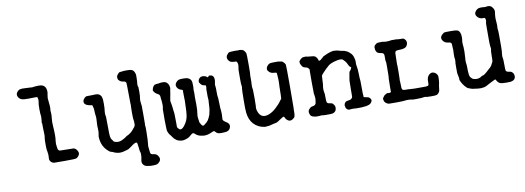

<svg xmlns="http://www.w3.org/2000/svg" viewBox="-59 -920 3946 1442"><g transform="rotate(-10 1914.5 -199.0)"><path d="M325 -312 323 -281Q323 -255 324 -253Q325 -251 325 -234.5Q325 -218 326 -217Q327 -216 327 -184Q327 -152 326 -151.5Q325 -151 325 -149Q325 -147 323.5 -131Q322 -115 323 -109L326 -85Q327 -86 327 -78Q329 -64 343 -60Q345 -59 391.5 -59Q438 -59 445 -58Q459 -56 469 -43Q489 -18 473 3Q463 16 453.5 19.5Q444 23 368 23Q292 23 285 22.5Q278 22 270 17.5Q262 13 262 12Q262 11 257.5 5.5Q253 0 252.5 -4Q252 -8 251 -10.5Q250 -13 251.5 -26.5Q253 -40 251.5 -50Q250 -60 248.5 -73Q247 -86 246 -86.5Q245 -87 245 -113.5Q245 -140 245 -147Q245 -165 246 -167Q247 -169 247.5 -175.5Q248 -182 249 -189.5Q250 -197 249 -207Q248 -217 247.5 -248.5Q247 -280 247 -286L246 -282Q246 -280 246 -283L245 -293L246 -306L247 -303Q247 -311 247.5 -319Q248 -327 248.5 -329.5Q249 -332 248 -344Q247 -356 246 -358Q245 -360 245 -394Q245 -428 246 -428.5Q247 -429 248 -440Q249 -451 250 -457Q251 -463 249 -473Q247 -483 245.5 -484.5Q244 -486 235 -486Q163 -484 144 -486Q112 -489 101 -513Q89 -539 116 -560Q126 -567 143.5 -567.5Q161 -568 162 -567Q163 -566 183 -566Q203 -566 206 -565Q220 -563 226 -564.5Q232 -566 237.5 -566Q243 -566 244 -567Q247 -568 269.5 -568Q292 -568 301 -563Q325 -551 327 -519Q328 -506 326.5 -501.5Q325 -497 324.5 -490.5Q324 -484 321 -463Q324 -436 324.5 -426Q325 -416 326 -411.5Q327 -407 327 -392.5Q327 -378 326 -374Q325 -370 325 -366L326 -360L327 -338L326 -319Z M648 -115 651 -134Q652 -134 652 -138.5Q652 -143 653 -150.5Q654 -158 652.5 -175.5Q651 -193 652.5 -213.5Q654 -234 654 -242.5Q654 -251 654.5 -255.5Q655 -260 652.5 -275.5Q650 -291 650 -307Q650 -323 649 -326Q648 -329 647 -333.5Q646 -338 645 -340.5Q644 -343 643.5 -346.5Q643 -350 642 -352Q641 -354 630 -355Q606 -359 596 -365.5Q586 -372 583.5 -378.5Q581 -385 581 -390.5Q581 -396 582 -397.5Q583 -399 583 -400Q583 -401 583 -401.5Q583 -402 584.5 -404.5Q586 -407 589.5 -410.5Q593 -414 592 -415Q592 -416 598 -420.5Q604 -425 605 -425Q607 -428 629.5 -427.5Q652 -427 661 -428Q695 -431 707 -422.5Q719 -414 722.5 -405Q726 -396 726.5 -390Q727 -384 728 -381.5Q729 -379 729 -348.5Q729 -318 728 -314.5Q727 -311 725.5 -293.5Q724 -276 725 -268Q726 -260 726.5 -256.5Q727 -253 728 -250Q729 -247 729 -180Q729 -113 731 -102Q733 -84 740.5 -75Q748 -66 749 -62Q750 -58 759 -54Q768 -50 769 -50.5Q770 -51 775 -50Q806 -42 860 -83Q862 -84 863 -83.5Q864 -83 868 -86Q872 -89 873 -89Q874 -89 876 -91Q878 -93 878.5 -93Q879 -93 882.5 -95.5Q886 -98 887 -98.5Q888 -99 888.5 -100Q889 -101 890.5 -101Q892 -101 900 -110Q908 -119 909.5 -121Q911 -123 912 -124.5Q913 -126 918 -131Q930 -144 930 -159Q930 -174 929 -182Q928 -190 927.5 -194.5Q927 -199 926 -201Q925 -203 925 -247.5Q925 -292 926 -294.5Q927 -297 927 -304Q927 -311 926 -312Q925 -313 925 -392.5Q925 -472 922 -477Q918 -486 901 -488Q884 -490 873.5 -500Q863 -510 864 -511Q865 -512 863 -517Q857 -536 875 -553Q879 -557 881.5 -559.5Q884 -562 889 -562.5Q894 -563 900.5 -563.5Q907 -564 911 -565Q925 -567 953 -566Q981 -565 990.5 -554.5Q1000 -544 1005 -524V-499Q1005 -475 1004 -470Q999 -435 1006 -428L1007 -395Q1007 -362 1006 -360.5Q1005 -359 1004.5 -351Q1004 -343 1003 -339Q1002 -335 1002 -326.5Q1002 -318 1003 -313.5Q1004 -309 1004.5 -301Q1005 -293 1005.5 -291Q1006 -289 1006.5 -286Q1007 -283 1007 -214.5Q1007 -146 1006.5 -143Q1006 -140 1005.5 -139.5Q1005 -139 1005 -136.5Q1005 -134 1006.5 -132.5Q1008 -131 1007.5 -82.5Q1007 -34 1006 -29.5Q1005 -25 1005 -15.5Q1005 -6 1003 7.5Q1001 21 1002 29L1006 64V65Q1006 82 1019 87Q1021 88 1036 90Q1051 92 1060 103Q1072 118 1072 131Q1072 144 1063 153.5Q1054 163 1046.5 167Q1039 171 1015.5 171.5Q992 172 987.5 170.5Q983 169 971 168Q943 165 934 141Q930 132 932.5 119.5Q935 107 936 100.5Q937 94 937.5 90.5Q938 87 938 65Q933 49 931.5 37.5Q930 26 930 23Q930 20 929 13Q928 6 927.5 4Q927 2 927 -2L925 -13Q925 -17 920 -19Q910 -24 873 5Q869 8 866 9.5Q863 11 860 14Q852 20 837.5 24Q823 28 818 29Q790 37 767.5 32Q745 27 745.5 26.5Q746 26 744 25Q742 24 738 22.5Q734 21 731 19Q722 16 716.5 15Q711 14 698 2Q651 -39 648 -108Q648 -115 648 -115Z M1541 -418Q1541 -420 1550 -420Q1593 -417 1576 -349Q1575 -344 1577 -332Q1579 -320 1578.5 -294.5Q1578 -269 1579 -264Q1583 -241 1583.5 -204.5Q1584 -168 1584.5 -166Q1585 -164 1585.5 -156.5Q1586 -149 1587 -144.5Q1588 -140 1588 -120Q1588 -100 1587 -96Q1586 -92 1586 -85Q1586 -78 1586.5 -75Q1587 -72 1594.5 -65Q1602 -58 1608 -55Q1614 -52 1622 -45Q1640 -28 1628 -3Q1618 17 1592 19Q1585 19 1579 20Q1557 22 1542.5 19.5Q1528 17 1519.5 7Q1511 -3 1508 -3Q1504 -4 1487 4Q1453 20 1425.5 17Q1398 14 1388.5 9Q1379 4 1375 2Q1371 0 1363.5 -7.5Q1356 -15 1350 -15Q1344 -15 1335.5 -7.5Q1327 0 1324 2Q1321 4 1316 8.5Q1311 13 1296 18Q1268 29 1246.5 23.5Q1225 18 1224 16.5Q1223 15 1213 8.5Q1203 2 1195 -10Q1187 -22 1181 -29Q1170 -41 1166.5 -51Q1163 -61 1162 -62Q1158 -65 1157.5 -148.5Q1157 -232 1158 -232Q1159 -232 1160 -240.5Q1161 -249 1161.5 -251.5Q1162 -254 1162 -266Q1162 -278 1161 -285.5Q1160 -293 1159.5 -301.5Q1159 -310 1158.5 -309.5Q1158 -309 1158 -310Q1157 -313 1157 -325Q1157 -344 1139 -351Q1131 -355 1122.5 -362.5Q1114 -370 1110.5 -379Q1107 -388 1108.5 -388.5Q1110 -389 1112 -398.5Q1114 -408 1122 -416.5Q1130 -425 1131 -424Q1132 -423 1135 -424.5Q1138 -426 1143 -426.5Q1148 -427 1151 -427Q1154 -427 1159 -427.5Q1164 -428 1164 -428.5Q1164 -429 1169.5 -429.5Q1175 -430 1175.5 -430.5Q1176 -431 1189 -431Q1202 -431 1211 -428.5Q1220 -426 1228 -415.5Q1236 -405 1237 -399Q1242 -381 1240 -374.5Q1238 -368 1237 -359.5Q1236 -351 1235 -345Q1234 -339 1232.5 -330Q1231 -321 1229 -312.5Q1227 -304 1226.5 -297.5Q1226 -291 1224 -282Q1231 -248 1232 -235Q1233 -222 1234.5 -211.5Q1236 -201 1236.5 -197Q1237 -193 1238 -186Q1239 -179 1239 -141Q1239 -103 1239.5 -98.5Q1240 -94 1239 -88Q1239 -80 1243 -74L1245 -73Q1264 -41 1296 -84Q1321 -117 1326 -156Q1326 -159 1327 -166.5Q1328 -174 1329 -186.5Q1330 -199 1330.5 -226Q1331 -253 1331.5 -254Q1332 -255 1332 -266Q1332 -277 1331.5 -278.5Q1331 -280 1331 -305.5Q1331 -331 1330.5 -333.5Q1330 -336 1331 -338Q1334 -342 1330 -346.5Q1326 -351 1315 -353.5Q1304 -356 1295 -367Q1273 -394 1299 -419Q1311 -431 1330.5 -431.5Q1350 -432 1352 -432Q1397 -433 1409 -403Q1412 -397 1412.5 -372Q1413 -347 1411.5 -343.5Q1410 -340 1411 -336.5Q1412 -333 1412 -309.5Q1412 -286 1411 -281Q1410 -276 1411 -272Q1412 -268 1412 -227.5Q1412 -187 1411 -182Q1410 -177 1408.5 -162Q1407 -147 1406 -140.5Q1405 -134 1406 -127Q1407 -120 1409 -104Q1411 -88 1412 -85Q1413 -82 1416.5 -77.5Q1420 -73 1422 -68Q1427 -58 1435 -58Q1443 -58 1443 -59.5Q1443 -61 1447.5 -63.5Q1452 -66 1465 -78Q1478 -90 1485.5 -108.5Q1493 -127 1493.5 -127Q1494 -127 1495 -130.5Q1496 -134 1496 -135.5Q1496 -137 1498 -145.5Q1500 -154 1501 -159Q1502 -164 1503.5 -172.5Q1505 -181 1505.5 -204.5Q1506 -228 1507 -228.5Q1508 -229 1508 -238.5Q1508 -248 1507 -248.5Q1506 -249 1506 -267V-287V-325L1508 -334Q1508 -338 1508 -338Q1508 -338 1508 -344.5Q1508 -351 1506.5 -352Q1505 -353 1498 -354Q1491 -355 1485 -357Q1479 -359 1472.5 -366Q1466 -373 1464.5 -376.5Q1463 -380 1461 -381Q1459 -382 1460 -392.5Q1461 -403 1462 -403Q1463 -402 1464 -404Q1466 -410 1470.5 -414Q1475 -418 1475.5 -418Q1476 -418 1477.5 -419.5Q1479 -421 1480 -421L1484 -422Q1496 -426 1507.5 -422Q1519 -418 1520 -418L1522 -417Q1523 -417 1523 -415Q1523 -413 1526 -413Q1527 -413 1527 -412.5Q1527 -412 1528.5 -410.5Q1530 -409 1532.5 -409Q1535 -409 1535 -411Q1535 -413 1536 -413Q1539 -413 1539 -415Z M1850 -343Q1850 -341 1850 -340Q1849 -341 1850 -343ZM1706 -508Q1688 -535 1713 -559Q1719 -566 1726.5 -567.5Q1734 -569 1761.5 -569.5Q1789 -570 1789.5 -569Q1790 -568 1793 -568Q1796 -568 1796 -569Q1797 -571 1809 -569Q1829 -567 1838 -555Q1847 -543 1849 -535Q1851 -527 1851 -452Q1851 -377 1849.5 -375.5Q1848 -374 1848.5 -346Q1849 -318 1847.5 -303.5Q1846 -289 1847.5 -274.5Q1849 -260 1850 -258Q1851 -256 1851 -191L1850 -132Q1848 -125 1849 -113.5Q1850 -102 1851 -101.5Q1852 -101 1852 -99Q1852 -97 1856 -87Q1877 -35 1933 -54Q1964 -65 1993.5 -93Q2023 -121 2032.5 -135.5Q2042 -150 2043 -150Q2049 -146 2049 -182.5Q2049 -219 2049.5 -219.5Q2050 -220 2050 -225.5Q2050 -231 2050 -241Q2053 -291 2051.5 -306Q2050 -321 2049.5 -335.5Q2049 -350 2047 -352.5Q2045 -355 2029 -356Q2000 -357 1987 -376Q1984 -380 1983.5 -380Q1983 -380 1981 -385.5Q1979 -391 1981 -400.5Q1983 -410 1992 -419.5Q2001 -429 2009.5 -431.5Q2018 -434 2049.5 -434Q2081 -434 2082.5 -432.5Q2084 -431 2088 -431Q2092 -431 2093 -430.5Q2094 -430 2100 -429Q2106 -428 2115 -418Q2124 -408 2126 -400.5Q2128 -393 2128 -237Q2128 -81 2127 -77Q2126 -73 2126 -54Q2127 -7 2118 2Q2090 29 2067 12Q2055 4 2051 -6Q2047 -16 2044 -18Q2039 -21 2022 -9Q1988 15 1979 16.5Q1970 18 1965 19.5Q1960 21 1953 22Q1946 23 1938 26Q1930 29 1917 30Q1904 31 1899 31.5Q1894 32 1890 32Q1840 26 1806 -10Q1776 -43 1770 -98Q1767 -124 1768 -193Q1769 -277 1771 -284.5Q1773 -292 1772 -299.5Q1771 -307 1771 -307.5Q1771 -308 1770.5 -311.5Q1770 -315 1769.5 -317Q1769 -319 1769 -347.5Q1769 -376 1769 -389Q1769 -429 1770.5 -433.5Q1772 -438 1772.5 -444Q1773 -450 1774 -457Q1775 -464 1772 -475.5Q1769 -487 1761 -489Q1758 -489 1742 -490Q1717 -491 1706 -508Z M2599 -279 2606 -295Q2606 -297 2601.5 -299.5Q2597 -302 2597 -302.5Q2597 -303 2595 -305Q2593 -307 2592.5 -307Q2592 -307 2592 -308.5Q2592 -310 2589.5 -313Q2587 -316 2585 -321.5Q2583 -327 2581 -330Q2579 -333 2576 -338.5Q2573 -344 2562.5 -355Q2552 -366 2548 -367Q2529 -371 2499 -363Q2453 -352 2436 -333Q2435 -332 2431.5 -329Q2428 -326 2427 -324.5Q2426 -323 2419 -317.5Q2412 -312 2410.5 -309Q2409 -306 2394.5 -292Q2380 -278 2378.5 -270.5Q2377 -263 2376.5 -236.5Q2376 -210 2375 -207Q2374 -204 2372 -186.5Q2370 -169 2372 -157Q2374 -145 2374.5 -140Q2375 -135 2376 -133.5Q2377 -132 2376.5 -104.5Q2376 -77 2379 -70Q2383 -60 2396.5 -58.5Q2410 -57 2417 -54Q2424 -51 2423.5 -50Q2423 -49 2426.5 -45.5Q2430 -42 2430 -41.5Q2430 -41 2434 -35.5Q2438 -30 2438 -19Q2438 21 2395 23Q2345 24 2339 22.5Q2333 21 2324 21Q2315 21 2311.5 22Q2308 23 2294 23Q2280 23 2276 22Q2272 21 2264 19Q2241 15 2236 -7Q2232 -21 2234.5 -29Q2237 -37 2246 -45.5Q2255 -54 2260 -56Q2265 -58 2274 -59Q2283 -60 2287.5 -64.5Q2292 -69 2293 -70.5Q2294 -72 2295 -73Q2296 -74 2297.5 -87Q2299 -100 2300 -105Q2301 -110 2299.5 -123Q2298 -136 2297 -143Q2296 -150 2295.5 -150.5Q2295 -151 2294.5 -238.5Q2294 -326 2295 -327Q2296 -328 2296 -331.5Q2296 -335 2295 -335.5Q2294 -336 2293.5 -337.5Q2293 -339 2289 -344Q2284 -350 2278 -351.5Q2272 -353 2272 -353.5Q2272 -354 2260.5 -356.5Q2249 -359 2242 -370.5Q2235 -382 2233.5 -386Q2232 -390 2231.5 -390.5Q2231 -391 2231.5 -395.5Q2232 -400 2231 -401Q2227 -406 2240.5 -419.5Q2254 -433 2263 -433Q2288 -436 2288 -434Q2288 -432 2313.5 -430Q2339 -428 2347 -425.5Q2355 -423 2362 -414.5Q2369 -406 2371.5 -397Q2374 -388 2375 -387Q2376 -386 2378.5 -386Q2381 -386 2382 -387Q2383 -388 2385 -388Q2387 -388 2392 -392.5Q2397 -397 2400 -399.5Q2403 -402 2403 -402Q2403 -402 2407.5 -405.5Q2412 -409 2411.5 -409.5Q2411 -410 2413 -411.5Q2415 -413 2419 -415Q2423 -417 2428 -419Q2469 -439 2499 -441Q2501 -441 2501.5 -441Q2502 -441 2502.5 -440.5Q2503 -440 2514.5 -439.5Q2526 -439 2539 -434.5Q2552 -430 2564 -429Q2578 -427 2587.5 -422Q2597 -417 2597.5 -418Q2598 -419 2613.5 -406Q2629 -393 2634 -382Q2639 -371 2639 -371Q2639 -371 2641 -364Q2648 -343 2646.5 -327Q2645 -311 2647 -305Q2653 -275 2653.5 -237Q2654 -199 2655.5 -195Q2657 -191 2657 -139Q2657 -71 2659 -69Q2661 -67 2659.5 -65.5Q2658 -64 2659 -61Q2660 -58 2664 -58L2693 -52Q2694 -52 2694 -51.5Q2694 -51 2699 -48.5Q2704 -46 2709.5 -37.5Q2715 -29 2713 -22Q2706 -1 2687 5Q2683 6 2677 8Q2671 10 2666.5 10.5Q2662 11 2657.5 11.5Q2653 12 2645.5 12.5Q2638 13 2631.5 14Q2625 15 2599 14.5Q2573 14 2565.5 13Q2558 12 2546 14Q2527 18 2516 3Q2512 -2 2511.5 -5.5Q2511 -9 2509 -16.5Q2507 -24 2508.5 -26.5Q2510 -29 2509.5 -29.5Q2509 -30 2509.5 -31Q2510 -32 2510 -33Q2510 -34 2511.5 -36Q2513 -38 2513 -39Q2513 -40 2516.5 -43.5Q2520 -47 2520 -47L2528 -52H2529H2530Q2531 -52 2537.5 -53.5Q2544 -55 2553 -56.5Q2562 -58 2561.5 -59Q2561 -60 2563 -61Q2565 -62 2568.5 -65.5Q2572 -69 2573 -72Q2574 -75 2574.5 -80Q2575 -85 2575 -141.5Q2575 -198 2576 -199Q2577 -200 2577 -205Q2577 -210 2577.5 -210Q2578 -210 2578.5 -216Q2579 -222 2580 -225Q2581 -228 2581.5 -232.5Q2582 -237 2583.5 -246Q2585 -255 2585.5 -256.5Q2586 -258 2586 -258Q2586 -258 2586 -259Q2586 -260 2587 -261.5Q2588 -263 2588.5 -265.5Q2589 -268 2589.5 -268Q2590 -268 2590 -269Q2590 -270 2591.5 -270Q2593 -270 2593 -272Q2593 -274 2594.5 -274Q2596 -274 2597.5 -276Q2599 -278 2599 -279Z M2873 -444 2880 -442Q2883 -442 2890.5 -441Q2898 -440 2903.5 -440.5Q2909 -441 2914 -441Q2919 -441 2919.5 -441.5Q2920 -442 2926 -442L2936 -444Q2963 -445 2969 -444Q2980 -444 2981 -444Q2979 -443 2983 -442.5Q2987 -442 3003 -441.5Q3019 -441 3021 -441Q3029 -443 3039 -433Q3056 -417 3048 -393Q3040 -368 3012 -365Q3009 -364 3006 -363.5Q3003 -363 2984.5 -362.5Q2966 -362 2961 -359.5Q2956 -357 2953 -352Q2950 -347 2950 -307Q2950 -267 2949 -262.5Q2948 -258 2950 -248V-200Q2950 -152 2949 -148Q2948 -144 2948 -136Q2948 -128 2949 -128L2950 -99Q2950 -76 2952.5 -69.5Q2955 -63 2961.5 -61Q2968 -59 2982 -59Q2996 -59 3000 -59Q3008 -59 3010 -58L3046 -56H3067Q3117 -56 3127 -56Q3137 -56 3143 -57.5Q3149 -59 3151 -60Q3157 -64 3156 -87Q3154 -124 3175 -142Q3189 -153 3203 -151Q3227 -146 3237 -123Q3240 -115 3238.5 -98Q3237 -81 3236.5 -73Q3236 -65 3234.5 -60Q3233 -55 3232.5 -50.5Q3232 -46 3231 -43Q3230 -40 3228.5 -22Q3227 -4 3223 1Q3219 6 3214.5 11.5Q3210 17 3202.5 20Q3195 23 3163.5 23Q3132 23 3128 22Q3113 17 3103 20Q3093 23 3054.5 23.5Q3016 24 3014.5 22.5Q3013 21 3005.5 20.5Q2998 20 2990 19Q2982 18 2974 19L2942 22L2891 23Q2849 23 2839 22.5Q2829 22 2817 13Q2805 4 2802 -10Q2799 -24 2801.5 -26Q2804 -28 2806.5 -33Q2809 -38 2809.5 -37.5Q2810 -37 2811 -39Q2812 -41 2815 -44Q2818 -47 2818 -47Q2827 -53 2836 -57H2834Q2836 -58 2842 -58H2843L2841 -57Q2860 -56 2864 -58.5Q2868 -61 2868 -65.5Q2868 -70 2867.5 -70Q2867 -70 2867.5 -72Q2868 -74 2868 -120L2869 -168Q2871 -168 2871 -200.5Q2871 -233 2871.5 -253.5Q2872 -274 2871.5 -279Q2871 -284 2870.5 -290Q2870 -296 2869.5 -296Q2869 -296 2869 -296.5Q2869 -297 2869 -298Q2869 -299 2868.5 -300.5Q2868 -302 2868 -303.5Q2868 -305 2868 -307.5Q2868 -310 2868 -312.5Q2868 -315 2868 -319Q2868 -325 2868 -337.5Q2868 -350 2862.5 -355.5Q2857 -361 2844.5 -362.5Q2832 -364 2824 -368Q2816 -372 2816 -373Q2816 -374 2810.5 -381.5Q2805 -389 2804 -413Q2808 -422 2807.5 -423.5Q2807 -425 2816.5 -433.5Q2826 -442 2834.5 -443Q2843 -444 2858 -444Q2873 -444 2873 -444Z M3642 -124 3646 -131Q3652 -140 3651 -140.5Q3650 -141 3652.5 -144Q3655 -147 3657.5 -152.5Q3660 -158 3660 -194Q3660 -230 3661 -230.5Q3662 -231 3662 -236Q3662 -241 3663 -242Q3665 -247 3664 -256.5Q3663 -266 3662.5 -266.5Q3662 -267 3662 -272.5Q3662 -278 3661 -278Q3660 -278 3660 -307Q3660 -336 3660 -366Q3660 -396 3660 -407Q3660 -450 3661.5 -451.5Q3663 -453 3664 -461Q3665 -483 3657 -487Q3655 -488 3652 -488Q3617 -484 3599 -511Q3588 -528 3597 -543Q3612 -569 3641 -569Q3652 -570 3653 -569Q3654 -568 3668.5 -567.5Q3683 -567 3684.5 -568.5Q3686 -570 3700.5 -569.5Q3715 -569 3725 -559Q3746 -537 3741 -513Q3740 -510 3739.5 -504.5Q3739 -499 3738 -491Q3737 -483 3737 -469Q3737 -455 3739 -438Q3741 -421 3739.5 -403Q3738 -385 3740 -383Q3742 -381 3742 -325Q3742 -269 3742 -254Q3742 -219 3741 -217Q3740 -215 3739.5 -208Q3739 -201 3738 -188Q3737 -175 3739.5 -166.5Q3742 -158 3742 -116Q3742 -74 3744 -70Q3749 -60 3762 -58.5Q3775 -57 3781 -55Q3803 -44 3804 -19Q3805 12 3768 19Q3761 20 3736 20Q3695 20 3684 13.5Q3673 7 3669.5 1.5Q3666 -4 3664.5 -5Q3663 -6 3661 -12Q3658 -24 3639 -11Q3632 -7 3622 -3Q3612 1 3599 9Q3576 23 3564 25Q3538 30 3517 27Q3496 24 3483 22.5Q3470 21 3461 17Q3452 13 3444.5 11Q3437 9 3421.5 -8.5Q3406 -26 3397 -45Q3388 -64 3389.5 -66Q3391 -68 3390 -73Q3389 -78 3389 -81Q3389 -84 3388 -86Q3387 -88 3386 -96.5Q3385 -105 3383.5 -107Q3382 -109 3382 -154.5Q3382 -200 3383.5 -200.5Q3385 -201 3384.5 -215.5Q3384 -230 3382 -235V-260Q3382 -286 3383 -288Q3384 -290 3384 -292.5Q3384 -295 3383 -296Q3382 -297 3382 -314.5Q3382 -332 3381 -337Q3378 -351 3360 -352Q3330 -354 3317 -374Q3297 -402 3330 -426Q3335 -431 3341.5 -432.5Q3348 -434 3387.5 -434Q3427 -434 3439 -430Q3464 -420 3464 -373Q3464 -361 3463 -356Q3462 -351 3461.5 -346.5Q3461 -342 3460.5 -337.5Q3460 -333 3461 -324.5Q3462 -316 3462 -310.5Q3462 -305 3462 -305H3463L3464 -266L3462 -224Q3462 -221 3461 -210Q3460 -199 3460 -194Q3460 -189 3461 -179Q3462 -169 3463 -165Q3464 -161 3464 -137.5Q3464 -114 3464.5 -111Q3465 -108 3466 -97Q3467 -74 3478 -63Q3489 -52 3493 -51Q3497 -50 3505 -48Q3528 -42 3555 -56Q3554 -56 3552 -56L3553 -57L3570 -65L3567 -62Q3583 -66 3619 -101Q3625 -107 3627 -108Q3629 -109 3632.5 -113Q3636 -117 3639 -120Q3642 -123 3642 -124Z"/></g></svg>

Font: TT2020 Style E
Style: Regular
Weight: 400
Version: Version 00.2